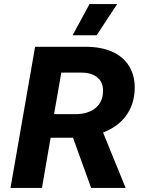

<svg xmlns="http://www.w3.org/2000/svg" viewBox="-20 -932 711 952"><path d="M32 0H188L231 -249H339H342L432 0H603L491 -275C586 -311 648 -386 648 -499C648 -618 564 -700 407 -700H154ZM561 -912H424L340 -757H459ZM248 -366 284 -572H383C453 -572 491 -537 491 -482C491 -409 438 -365 351 -366Z"/></svg>

Font: Fixel Display
Style: Bold Italic
Weight: 700
Italic angle: -10°
Designer: AlfaBravo + MacPaw
Foundry: Kyrylo Tkachov, Marchela Mozhyna, Serhii Makarenko, Maria Weinstein, Zakhar Kryvoshyya
Version: Version 1.210;Glyphs 3.2 (3217)